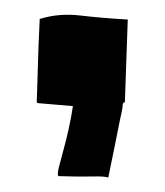

<svg xmlns="http://www.w3.org/2000/svg" viewBox="-20 -146 228 266"><path d="M150 -1Q150 -2 150.5 -2.5Q151 -3 151 -4H153L157 -119H156Q121 -121 91.5 -124.5Q62 -128 36 -120H35V-119Q33 -78 32.5 -55.5Q32 -33 31.5 -22Q31 -11 31 -8Q31 -5 31 -4Q32 -3 34 -3L81 1Q79 15 75.5 31Q72 47 68 61.5Q64 76 61.5 86Q59 96 61 98Q90 99 107.5 98.5Q125 98 130 100Q132 90 134 80.5Q136 71 138 61L146 21Q147 16 148.5 9.5Q150 3 150 -1Z"/></svg>

Font: Londrina Solid
Style: Regular
Weight: 400
Designer: Marcelo Magalhaes
Foundry: Marcelo Magalhães
Version: Version 1.002